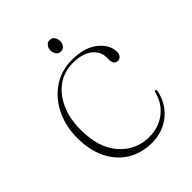

<svg xmlns="http://www.w3.org/2000/svg" viewBox="-172 -668 771 771"><g transform="rotate(-45 214.0 -282.5)"><path d="M399 -348Q399 -336 392.5 -328Q386 -320 376.5 -320Q366.5 -320 360 -327Q353.5 -334 353.5 -346.5V-361.5Q353.5 -397 324 -419.8Q294.5 -442.5 242 -442.5Q191.5 -442.5 153.8 -415.2Q116 -388 95 -340.2Q74 -292.5 74 -231Q74 -127 124.2 -71Q174.5 -15 249.5 -15Q302.5 -15 341.2 -44.8Q380 -74.5 392 -124Q393 -130.5 398.5 -130.5Q404 -130.5 403 -124Q391 -63 346.2 -26.8Q301.5 9.5 239.5 9.5Q181 9.5 136.2 -18Q91.5 -45.5 66.2 -96.2Q41 -147 41 -218Q41 -282.5 67 -336.2Q93 -390 139.8 -422Q186.5 -454 249 -454Q318 -454 358.5 -422Q399 -390 399 -348ZM240.5 -508.5Q228.5 -508.5 221 -518.2Q213.5 -528 213.5 -541Q213.5 -554.5 221 -564Q228.5 -573.5 240.5 -573.5Q253.5 -573.5 260.8 -564Q268 -554.5 268 -541Q268 -528 260.8 -518.2Q253.5 -508.5 240.5 -508.5Z"/></g></svg>

Font: Fraunces 72pt S000 Thin
Style: Regular
Weight: 100
Version: Version 1.000; ttfautohint (v1.8.3)